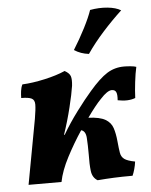

<svg xmlns="http://www.w3.org/2000/svg" viewBox="-52 -764 640 813"><g transform="rotate(-5 267.5 -357.0)"><path d="M37 0 88 -276Q95 -317 95 -336.5Q95 -356 82 -362.5Q69 -369 38 -369Q38 -383 40 -398.5Q42 -414 48 -426Q91 -428 143 -439.5Q195 -451 231 -467Q251 -456 255.5 -442.5Q260 -429 257 -402Q252 -368 238 -311Q224 -254 205 -198H208Q236 -246 271.5 -293.5Q307 -341 335 -373Q378 -423 410.5 -443.5Q443 -464 483 -464Q496 -464 511.5 -462.5Q527 -461 535 -458Q529 -432 524.5 -394Q520 -356 519 -327Q488 -315 444 -324Q446 -349 441 -359Q436 -369 423 -369Q404 -369 374 -336Q362 -324 346.5 -304.5Q331 -285 314 -261Q362 -259 385.5 -245.5Q409 -232 417 -208Q425 -184 428 -151Q431 -119 434 -101.5Q437 -84 450 -74.5Q463 -65 495 -59Q493 -43 488.5 -27Q484 -11 479 0Q434 0 400 1.5Q366 3 330 6Q308 -7 304.5 -36Q301 -65 302 -106Q302 -147 300 -176.5Q298 -206 279 -211Q245 -160 215.5 -103.5Q186 -47 177 0ZM361 -715Q399 -722 435 -718.5Q471 -715 492 -702Q450 -663 410 -618.5Q370 -574 340 -530Q305 -534 278 -552Q305 -595 328 -640Q351 -685 361 -715Z"/></g></svg>

Font: Vollkorn
Style: Bold Italic
Weight: 700
Italic angle: -11°
Designer: Friedrich Althausen
Foundry: Friedrich Althausen
Version: Version 5.000; ttfautohint (v1.8.3)